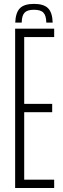

<svg xmlns="http://www.w3.org/2000/svg" viewBox="-20 -944 316 964"><path d="M150.5 -924.5Q199.5 -924.5 221.2 -902.8Q243 -881 244.5 -830.5H212.5Q212 -865.5 198.2 -880.2Q184.5 -895 150.5 -895Q117 -895 103.2 -880.2Q89.5 -865.5 89 -830.5H56.5Q58.5 -881 80.2 -902.8Q102 -924.5 150.5 -924.5ZM56 0V-800H252V-758H101.5V-422.5H242V-380.5H101.5V-42H252V0Z"/></svg>

Font: Big Shoulders Display Thin Light
Style: Regular
Weight: 300
Version: Version 2.002